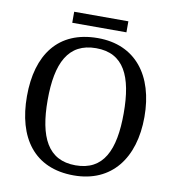

<svg xmlns="http://www.w3.org/2000/svg" viewBox="-91 -921 925 1012"><g transform="rotate(10 371.0 -415.0)"><path d="M224 -781H514V-840H224ZM371 10C573 10 685 -137 685 -358C685 -580 573 -725 372 -725C159 -725 56 -580 56 -359C56 -137 159 10 371 10ZM371 -44C223 -44 167 -160 167 -358C167 -556 223 -671 372 -671C520 -671 574 -556 574 -358C574 -160 520 -44 371 -44Z"/></g></svg>

Font: Noto Nastaliq Urdu
Style: Regular
Weight: 400
Designer: Monotype Design Team (Patrick Giasson: type design, Kamal Mansour: OpenType code, Glenda Bellarosa). Updated by Simon Co
Foundry: Monotype Imaging Inc., Simon Cozens
Version: Version 3.009